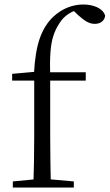

<svg xmlns="http://www.w3.org/2000/svg" viewBox="-20 -833 487 853"><path d="M37 0V-27L153 -38H183L308 -27V0ZM128 0Q130 -56 131 -113.5Q132 -171 132 -227V-475H34V-505L158 -516L131 -502V-507Q136 -603 156.5 -662Q177 -721 217 -759Q248 -787 281.5 -800Q315 -813 350 -813Q385 -813 412 -800.5Q439 -788 447 -764Q446 -748 433.5 -737.5Q421 -727 401 -727Q383 -727 366 -736.5Q349 -746 328 -765L301 -791V-800H341V-792Q312 -789 285.5 -772Q259 -755 243 -728Q227 -704 217 -673.5Q207 -643 204 -599Q201 -555 203 -488V-227Q203 -171 204 -113.5Q205 -56 206 0ZM168 -475V-512H361V-475Z"/></svg>

Font: Noto Serif JP ExtraLight Light
Style: Regular
Weight: 300
Version: Version 2.003-H1;hotconv 1.1.1;makeotfexe 2.6.0